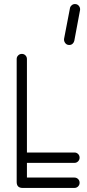

<svg xmlns="http://www.w3.org/2000/svg" viewBox="-20 -924 429 944"><path d="M345.9 -51Q356.6 -51 364 -43.6Q371.4 -36.2 371.4 -25.5Q371.4 -14.8 364 -7.4Q356.6 0 345.9 0H91.2Q62 0 62 -29.2V-634.1Q62 -644.2 69.4 -651.6Q76.8 -659 87.5 -659Q98.2 -659 105.3 -651.6Q112.4 -644.2 112.4 -634.1V-51ZM345.9 -174.2Q356.6 -174.2 364 -166.9Q371.4 -159.5 371.4 -148.8Q371.4 -138.4 364 -130.8Q356.6 -123.2 345.9 -123.2H87.5Q76.8 -123.2 69.4 -130.8Q62 -138.4 62 -148.8Q62 -159.5 69.4 -166.9Q76.8 -174.2 87.5 -174.2ZM324 -884Q325.5 -892.4 332.5 -898.2Q339.5 -904.1 348.5 -904.1Q361.1 -904.1 368.3 -894.4Q375.5 -884.8 373.4 -873.6L345.2 -722.9Q343.1 -714.5 336.6 -708.6Q330.1 -702.8 320.1 -702.8Q307.9 -702.8 300.7 -712.4Q293.5 -722.1 295 -733.2Z"/></svg>

Font: Libertine-Super Thin
Style: Regular
Weight: 100
Designer: Bastien Sozeau
Foundry: NBR — Bastien Sozeau
Version: Version 2.003;gftools[0.9.33]